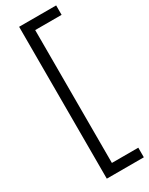

<svg xmlns="http://www.w3.org/2000/svg" viewBox="-229 -749 754 970"><g transform="rotate(-30 148.0 -264.0)"><path d="M296 179H80V-707H296V-652H142V123H296Z"/></g></svg>

Font: Hind Colombo Light
Style: Regular
Weight: 300
Designer: Jyotish Sonowal, Aditi Pimprikar
Foundry: Indian Type Foundry
Version: Version 1.000;PS 1.0;hotconv 1.0.86;makeotf.lib2.5.63406; tt